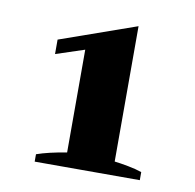

<svg xmlns="http://www.w3.org/2000/svg" viewBox="-58 -772 573 563"><g transform="rotate(10 228.0 -491.0)"><path d="M80 -291Q114 -303 169 -312V-618L84 -590V-633L311 -713V-310Q328 -308 352 -303.5Q376 -299 393 -293V-269H80Z"/></g></svg>

Font: Trirong Bold
Style: Regular
Weight: 700
Designer: Katatrad Team
Foundry: CadsonDemak
Version: Version 1.000